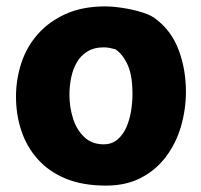

<svg xmlns="http://www.w3.org/2000/svg" viewBox="-20 -573 628 600"><path d="M309 -553Q333 -553 365 -548Q397 -543 425.5 -534Q454 -525 469 -512Q517 -475 539 -415Q561 -355 561 -287Q561 -232 546 -179.5Q531 -127 500 -85Q469 -43 422 -18Q375 7 311 7Q238 7 185 -15Q132 -37 97.5 -76Q63 -115 46.5 -165Q30 -215 30 -271Q30 -325 46.5 -375.5Q63 -426 97.5 -465.5Q132 -505 184.5 -529Q237 -553 309 -553ZM197 -276Q197 -239 208 -203.5Q219 -168 243 -145Q267 -122 304 -122Q329 -122 346.5 -136.5Q364 -151 374.5 -174.5Q385 -198 389.5 -225.5Q394 -253 394 -279Q394 -336 379.5 -369Q365 -402 341 -419Q330 -422 321.5 -423.5Q313 -425 303 -425Q274 -425 253 -412Q232 -399 220 -378Q208 -357 202.5 -331Q197 -305 197 -276Z"/></svg>

Font: Playpen Sans
Style: Bold
Weight: 700
Designer: Laura Meseguer, Veronika Burian, José Scaglione
Foundry: TypeTogether
Version: Version 1.001